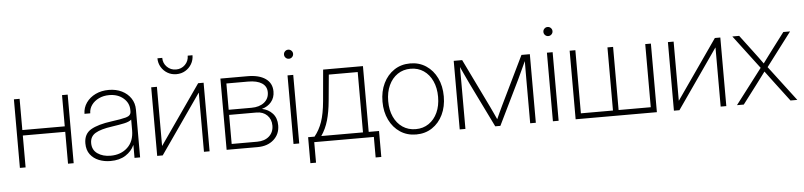

<svg xmlns="http://www.w3.org/2000/svg" viewBox="-49 -1006 6023 1438"><g transform="rotate(-5 2962.5 -287.0)"><path d="M106.9 -515.6V-280.8H425.8V-515.6H468.3V0H425.8V-239.7H106.9V0H64V-515.6Z M745.1 7.8Q697.8 7.8 657.7 -8.3Q617.7 -24.4 593 -57.1Q568.4 -89.8 568.4 -140.1Q568.4 -211.4 622.1 -242.7Q675.8 -273.9 779.3 -287.6Q850.1 -296.9 887.9 -307.1Q925.8 -317.4 925.8 -348.6V-359.4Q925.8 -413.1 883.8 -449Q841.8 -484.9 777.3 -484.9Q734.4 -484.9 700 -468.5Q665.5 -452.1 645.3 -424.3Q625 -396.5 624.5 -361.3H581.1Q582 -407.7 607.9 -444.6Q633.8 -481.4 677.7 -502.7Q721.7 -523.9 777.3 -523.9Q832.5 -523.9 875.5 -502.7Q918.5 -481.4 943.1 -444.3Q967.8 -407.2 967.8 -359.4V0H925.8V-95.2H924.3Q904.8 -51.3 859.1 -21.7Q813.5 7.8 745.1 7.8ZM749 -31.7Q826.7 -31.7 876.2 -78.1Q925.8 -124.5 925.8 -207.5V-287.6Q908.2 -272.5 871.6 -264.6Q835 -256.8 778.3 -248.5Q693.4 -236.8 652.6 -212.4Q611.8 -188 611.8 -138.2Q611.8 -86.4 651.4 -59.1Q690.9 -31.7 749 -31.7Z M1490.2 0H1447.8V-443.4H1446.3L1137.7 0H1096.2V-515.6H1139.2V-71.8H1140.1L1449.2 -515.6H1490.2ZM1293.5 -597.2Q1256.3 -597.2 1226.6 -614.7Q1196.8 -632.3 1179.2 -662.1Q1161.6 -691.9 1161.6 -728H1197.8Q1197.8 -687.5 1225.6 -659.9Q1253.4 -632.3 1293.5 -632.3Q1334 -632.3 1361.6 -659.9Q1389.2 -687.5 1389.2 -728H1425.3Q1425.3 -691.9 1407.7 -662.1Q1390.1 -632.3 1360.4 -614.7Q1330.6 -597.2 1293.5 -597.2Z M1618.2 0V-535.6H1822.8Q1908.7 -535.6 1957.3 -501.5Q2005.9 -467.3 2005.9 -404.8Q2005.9 -358.4 1979.2 -326.4Q1952.6 -294.4 1908.2 -282.2Q1957 -272.5 1988 -238.3Q2019 -204.1 2019 -148.9Q2019 -83 1972.7 -41.5Q1926.3 0 1851.1 0ZM1659.7 -40.5H1851.1Q1907.7 -40.5 1941.7 -70.8Q1975.6 -101.1 1975.6 -151.4Q1975.6 -198.7 1945.1 -228.8Q1914.6 -258.8 1865.2 -258.8H1659.7ZM1659.7 -297.4H1831.1Q1891.1 -297.4 1927 -326.2Q1962.9 -355 1962.9 -402.8Q1962.9 -447.3 1926.3 -471.2Q1889.6 -495.1 1822.8 -495.1H1659.7Z M2121.1 0V-515.6H2164.1V0ZM2142.6 -638.7Q2128.4 -638.7 2118.4 -648.7Q2108.4 -658.7 2108.4 -672.9Q2108.4 -687 2118.4 -697Q2128.4 -707 2142.6 -707Q2156.7 -707 2166.7 -697Q2176.8 -687 2176.8 -672.9Q2176.8 -658.7 2166.7 -648.7Q2156.7 -638.7 2142.6 -638.7Z M2234.4 154.3V-41H2282.7Q2319.3 -85.9 2340.1 -145.3Q2360.8 -204.6 2369.6 -300.3L2390.6 -535.6H2689.9V-41H2767.6V154.3H2725.1V0H2276.9V154.3ZM2333.5 -41H2647V-494.6H2429.7L2411.6 -300.3Q2403.8 -215.3 2385.7 -152.8Q2367.7 -90.3 2333.5 -41Z M3043.5 9.3Q2975.1 9.3 2923.1 -25.1Q2871.1 -59.6 2841.8 -119.9Q2812.5 -180.2 2812.5 -257.3Q2812.5 -335 2841.8 -395.3Q2871.1 -455.6 2923.1 -490.2Q2975.1 -524.9 3043.5 -524.9Q3111.3 -524.9 3163.3 -490.2Q3215.3 -455.6 3244.4 -395.3Q3273.4 -335 3273.4 -257.3Q3273.4 -180.2 3244.4 -119.9Q3215.3 -59.6 3163.3 -25.1Q3111.3 9.3 3043.5 9.3ZM3043.5 -30.8Q3099.1 -30.8 3141.4 -59.6Q3183.6 -88.4 3207 -139.4Q3230.5 -190.4 3230.5 -257.3Q3230.5 -324.7 3207 -376Q3183.6 -427.2 3141.4 -456.1Q3099.1 -484.9 3043.5 -484.9Q2987.3 -484.9 2945.1 -456.1Q2902.8 -427.2 2879.2 -376Q2855.5 -324.7 2855.5 -257.3Q2855.5 -190.4 2878.9 -139.4Q2902.3 -88.4 2944.8 -59.6Q2987.3 -30.8 3043.5 -30.8Z M3370.6 0V-515.6H3434.1L3612.3 -148.4Q3624.5 -123 3635.3 -99.4Q3646 -75.7 3657.2 -51.8Q3668 -75.7 3678.7 -99.4Q3689.5 -123 3701.7 -148.4L3879.9 -515.6H3942.9V0H3900.4V-336.9Q3900.4 -375 3900.6 -405.3Q3900.9 -435.5 3900.9 -467.3Q3886.2 -435.5 3871.6 -403.8Q3856.9 -372.1 3840.8 -337.4L3676.3 0H3637.7L3472.7 -337.4Q3456.5 -371.6 3441.9 -403.1Q3427.2 -434.6 3413.1 -465.3Q3413.1 -434.6 3413.3 -404.5Q3413.6 -374.5 3413.6 -336.9V0Z M4071.3 0V-515.6H4114.3V0ZM4092.8 -638.7Q4078.6 -638.7 4068.6 -648.7Q4058.6 -658.7 4058.6 -672.9Q4058.6 -687 4068.6 -697Q4078.6 -707 4092.8 -707Q4106.9 -707 4116.9 -697Q4127 -687 4127 -672.9Q4127 -658.7 4116.9 -648.7Q4106.9 -638.7 4092.8 -638.7Z M4242.2 -515.6H4285.2V-41H4526.4V-515.6H4568.8V-41H4810.5V-515.6H4853V0H4242.2Z M5375 0H5332.5V-443.4H5331.1L5022.5 0H4981V-515.6H5023.9V-71.8H5024.9L5334 -515.6H5375Z M5455.1 0 5656.2 -263.2 5465.3 -515.6H5516.6L5608.9 -393.1Q5627.4 -368.7 5645.8 -343.8Q5664.1 -318.8 5682.1 -293.9Q5700.7 -318.8 5719 -343.8Q5737.3 -368.7 5755.9 -393.1L5848.6 -515.6H5899.4L5708.5 -263.7L5908.7 0H5857.4L5752.9 -138.2Q5734.9 -162.1 5717.3 -185.5Q5699.7 -209 5682.1 -232.9Q5664.6 -209 5646.7 -185.5Q5628.9 -162.1 5611.3 -138.2L5506.3 0Z"/></g></svg>

Font: Inter Display ExtraLight
Style: Regular
Weight: 200
Designer: Rasmus Andersson
Foundry: rsms
Version: Version 4.000;git-a52131595